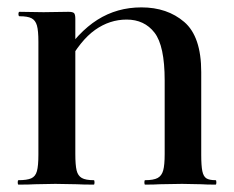

<svg xmlns="http://www.w3.org/2000/svg" viewBox="-20 -500 633 520"><path d="M234 -12Q236 -12 236 -6Q236 0 234 0Q205 0 188 -1L130 -2L75 -1Q59 0 30 0Q28 0 28 -6Q28 -12 30 -12Q53 -12 64.5 -17Q76 -22 80 -36.5Q84 -51 84 -81V-387Q84 -417 80 -431Q76 -445 65.5 -450.5Q55 -456 33 -456Q30 -456 30 -462Q30 -468 33 -468L98 -467L165 -468Q177 -468 180.5 -464.5Q184 -461 184 -449V-83Q184 -53 187.5 -38.5Q191 -24 201.5 -18Q212 -12 234 -12ZM363 -480Q433 -480 479 -440.5Q525 -401 525 -305V-81Q525 -51 528 -36.5Q531 -22 539 -17Q547 -12 564 -12Q566 -12 566 -6Q566 0 564 0Q539 0 525 -1L473 -2L413 -1Q398 0 373 0Q371 0 371 -6Q371 -12 373 -12Q396 -12 407 -18Q418 -24 422 -38.5Q426 -53 426 -83V-282Q426 -376 398.5 -411.5Q371 -447 323 -447Q277 -447 237.5 -419Q198 -391 163 -327L146 -343Q191 -413 244 -446.5Q297 -480 363 -480Z"/></svg>

Font: Cormorant Unicase
Style: Bold
Weight: 700
Designer: Christian Thalmann (Catharsis Fonts)
Foundry: Catharsis Fonts
Version: Version 4.000